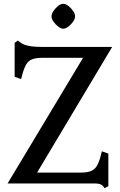

<svg xmlns="http://www.w3.org/2000/svg" viewBox="-20 -965 630 1010"><path d="M530 25 522 14Q511 0 480 0H20L417 -661H206Q171 -661 150.5 -653.5Q130 -646 118.5 -627Q107 -608 97 -572L91 -549L57 -561V-739L73 -752L91 -739Q119 -718 205 -718H570L175 -57H401Q437 -57 457 -64.5Q477 -72 489 -91.5Q501 -111 510 -146L516 -169L550 -157V14ZM312 -814Q301 -814 286.5 -825Q272 -836 261.5 -851Q251 -866 251 -879Q251 -892 261.5 -907.5Q272 -923 286 -934Q300 -945 312 -945Q325 -945 339.5 -934Q354 -923 364.5 -907.5Q375 -892 375 -879Q375 -866 364.5 -851Q354 -836 339.5 -825Q325 -814 312 -814Z"/></svg>

Font: Gabriela
Style: Regular
Weight: 400
Designer: Eduardo Rodriguez Tunni
Foundry: Eduardo Rodriguez Tunni
Version: Version 2.001;gftools[0.9.26]